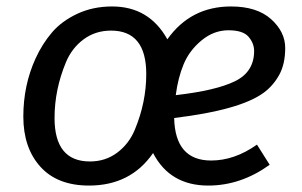

<svg xmlns="http://www.w3.org/2000/svg" viewBox="-20 -559 931 591"><path d="M256.8 -62Q304.7 -62 340.8 -89.1Q377 -116.2 395 -159.7Q430.2 -244.1 430.2 -331.1Q430.2 -464.8 321.8 -464.8Q273.9 -464.8 237.5 -438Q201.2 -411.1 183.1 -367.7Q147.9 -283.2 147.9 -195.8Q147.9 -62 256.8 -62ZM762.2 -401.9Q762.2 -425.8 745.1 -445.8Q728 -465.8 683.1 -465.8Q638.2 -465.8 600.6 -434.8Q563 -403.8 545.4 -361.6Q527.8 -319.3 521 -266.1Q645 -280.3 703.6 -309.1Q762.2 -337.9 762.2 -401.9ZM791.5 -273.4Q718.8 -220.2 516.1 -195.8Q519 -64.9 629.9 -64.9Q701.7 -64.9 771 -113.8L810.1 -51.8Q721.2 12.2 621.1 12.2Q502.9 12.2 451.2 -87.9Q382.3 12.2 253.9 12.2Q156.7 12.2 104.2 -45.9Q51.8 -104 51.8 -200.2Q51.8 -296.4 89.4 -378.9Q109.9 -423.8 139.9 -459Q169.9 -494.1 218 -516.6Q266.1 -539.1 325.2 -539.1Q439 -539.1 495.1 -438Q566.9 -539.1 690.9 -539.1Q771 -539.1 814.5 -500Q857.9 -460.9 857.9 -411.4Q857.9 -361.8 839.4 -328.4Q820.8 -294.9 791.5 -273.4Z"/></svg>

Font: FiraSans-Italic
Style: Italic
Weight: 400
Italic angle: -8°
Designer: Carrois Corporate & Edenspiekermann AG
Foundry: Carrois Corporate GbR & Edenspiekermann AG
Version: Version 3.106;PS 003.106;hotconv 1.0.70;makeotf.lib2.5.58329